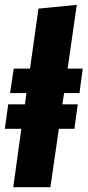

<svg xmlns="http://www.w3.org/2000/svg" viewBox="-23 -780 365 800"><path d="M308.1 -392.1H244.1L236.8 -345.2H300.8L287.1 -243.2H222.2L187 0H32.2L65.9 -243.2H-2.9L11.2 -345.2H81.1L86.9 -392.1H19L34.2 -494.1H102.1L137.2 -744.1L296.9 -759.8L258.8 -494.1H321.8Z"/></svg>

Font: Fira Sans Compressed Heavy
Style: Italic
Weight: 900
Width: 3
Italic angle: -8°
Designer: Carrois Corporate & Edenspiekermann AG
Foundry: Carrois Corporate GbR & Edenspiekermann AG
Version: Version 4.203;PS 004.203;hotconv 1.0.88;makeotf.lib2.5.64775